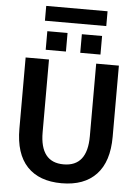

<svg xmlns="http://www.w3.org/2000/svg" viewBox="-67 -1102 838 1163"><g transform="rotate(5 352.5 -521.0)"><path d="M396 -787V-900H519V-787ZM186 -787V-900H309V-787ZM166 -962V-1052H539V-962ZM211 -730V-288Q211 -105 354 -105Q498 -105 498 -288V-730H636V-297Q636 -146 562.5 -68Q489 10 352 10Q215 10 142 -67.5Q69 -145 69 -297V-730Z"/></g></svg>

Font: Mplus 1p Bold
Style: Bold
Weight: 700
Version: Version 1.061